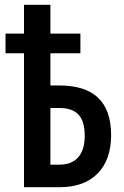

<svg xmlns="http://www.w3.org/2000/svg" viewBox="-20 -780 515 800"><path d="M80 0H230C366 0 443 -82 443 -216C443 -359 368 -424 226 -424H190V-558H315V-640H190V-760H80V-640H3V-558H80ZM190 -94V-330H227C301 -330 333 -293 333 -214C333 -136 296 -94 228 -94Z"/></svg>

Font: Noto Sans Display Condensed Medium
Style: Regular
Weight: 500
Width: 3
Designer: Monotype Design Team
Foundry: Monotype Imaging Inc.
Version: Version 1.900